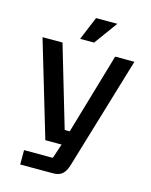

<svg xmlns="http://www.w3.org/2000/svg" viewBox="-123 -781 783 993"><g transform="rotate(15 268.5 -284.5)"><path d="M83 55H237L263 -23H176L24 -534H131L259 -100H286L413 -534H516L337 64Q327 99 309.5 115.5Q292 132 260 132H83ZM266 -701H380L289 -576H214Z"/></g></svg>

Font: Mozilla Headline BETA
Style: Regular
Weight: 400
Designer: Studio DRAMA
Foundry: Studio DRAMA
Version: Version 0.100